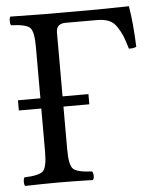

<svg xmlns="http://www.w3.org/2000/svg" viewBox="-49 -689 595 733"><g transform="rotate(-5 248.5 -322.5)"><path d="M147 -645H352.1Q433.1 -646 472.2 -647Q483.4 -582 486.8 -490.2Q473.6 -484.4 458 -485.8Q448.2 -519 441.7 -534.9Q435.1 -550.8 422.6 -570.3Q410.2 -589.8 391.6 -597.4Q373 -605 346.2 -605H226.1Q189.9 -605 189.9 -570.8V-326.2H289.1V-287.1H189.9V-122.1Q189.9 -62 205.6 -47.6Q221.2 -33.2 276.9 -30.8Q281.7 -25.9 282 -13.9Q282.2 -2 276.9 2Q196.8 0 147.9 0Q96.2 0 18.1 2Q14.2 -2 14.2 -13.9Q14.2 -25.9 18.1 -30.8Q74.2 -32.7 89.6 -47.4Q105 -62 105 -122.1V-287.1H19V-326.2H105V-522.9Q105 -583 89.6 -597.4Q74.2 -611.8 18.1 -613.8Q14.2 -617.7 14.2 -629.9Q14.2 -642.1 18.1 -647Z"/></g></svg>

Font: Linux Libertine
Style: Regular
Weight: 400
Designer: Philipp H. Poll
Foundry: Philipp H. Poll
Version: Version 5.3.0 ; ttfautohint (v0.9)